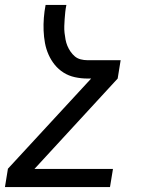

<svg xmlns="http://www.w3.org/2000/svg" viewBox="-24 -540 644 775"><path d="M-4 215 8 141 344 -223H329Q303 -223 278 -228.5Q253 -234 232.5 -247Q212 -260 197 -278.5Q182 -297 172 -319.5Q162 -342 157.5 -366.5Q153 -391 152 -416.5Q151 -442 153 -468Q155 -494 160 -520H244Q241 -506 239.5 -492Q238 -478 237 -463.5Q236 -449 235.5 -435Q235 -421 236.5 -407.5Q238 -394 240.5 -380.5Q243 -367 248 -355Q253 -343 260.5 -332Q268 -321 278 -312.5Q288 -304 301.5 -300.5Q315 -297 329 -297H463L451 -223L115 142H432L420 215Z"/></svg>

Font: Iosevka Extended
Style: Italic
Weight: 400
Width: 7
Italic angle: -9°
Monospace: yes
Designer: Belleve Invis
Foundry: Belleve Invis
Version: Version 32.5.0; ttfautohint (v1.8.4)